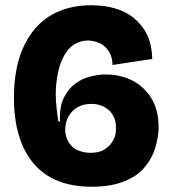

<svg xmlns="http://www.w3.org/2000/svg" viewBox="-20 -695 655 730"><path d="M329 15Q183 15 108 -73Q33 -162 33 -324Q33 -438 70 -518Q107 -597 172 -636Q238 -675 325 -675Q376 -675 414 -664Q458 -652 488 -627Q521 -600 539 -564Q557 -527 559 -471L408 -448Q407 -483 390 -505Q374 -526 354 -533Q332 -541 315 -541Q286 -541 262 -526Q238 -511 223 -482Q207 -452 200 -416Q192 -376 192 -337Q192 -313 195 -286Q199 -250 202 -233H208Q206 -290 222 -322Q239 -357 266 -377Q294 -397 323 -404Q357 -412 380 -412Q436 -412 481 -390Q526 -368 555 -322Q583 -278 583 -211Q583 -176 570 -132Q558 -92 529 -58Q500 -24 451 -5Q400 15 329 15ZM324 -114Q346 -114 364 -120Q376 -124 394 -140Q405 -150 414 -169Q421 -184 421 -207Q421 -237 410 -256Q399 -276 377 -288Q356 -300 328 -300Q298 -300 276 -288Q255 -277 241 -253Q228 -231 228 -201Q228 -182 236 -164Q244 -147 256 -136Q267 -126 286 -120Q304 -114 324 -114Z"/></svg>

Font: Bricolage Grotesque 36pt ExtraBold
Style: Regular
Weight: 800
Designer: Mathieu Triay
Foundry: Atelier Triay
Version: Version 1.000;gftools[0.9.30]